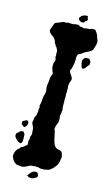

<svg xmlns="http://www.w3.org/2000/svg" viewBox="-117 -739 463 802"><g transform="rotate(15 114.5 -338.0)"><path d="M25 -160Q26 -156 31 -151Q31 -146 31.5 -139.5Q32 -133 32 -126Q32 -112 23 -109Q11 -114 6.5 -119Q2 -124 -1 -128Q-6 -133 -3 -145Q1 -148 3.5 -150.5Q6 -153 9 -156Q13 -160 20 -160ZM21 -179Q10 -186 8.5 -190Q7 -194 9 -201Q11 -202 20 -207Q24 -209 26 -209Q32 -209 34 -201Q35 -192 28 -183Q25 -179 21 -179ZM134 -649 137 -645Q145 -645 148 -644Q150 -643 152.5 -643Q155 -643 158 -642Q164 -644 169 -644.5Q174 -645 180 -645Q185 -648 190.5 -648.5Q196 -649 203 -649Q211 -640 213 -635.5Q215 -631 217 -629L220 -617Q228 -605 224.5 -591Q221 -577 216 -564Q209 -557 201 -553.5Q193 -550 184 -545Q176 -538 171 -535.5Q166 -533 163 -532Q159 -530 158 -524Q157 -520 156.5 -516Q156 -512 157 -507Q157 -491 152 -473Q150 -463 146 -458Q146 -450 155 -439Q158 -434 160.5 -429.5Q163 -425 161 -417L158 -410Q156 -404 156 -401Q154 -392 156 -382V-362Q154 -357 156 -352V-342Q155 -330 156 -324V-312Q156 -302 157 -297Q159 -289 157 -281Q157 -275 155 -267Q154 -262 154.5 -258.5Q155 -255 156 -251Q156 -240 155 -235L152 -227Q148 -218 147 -211Q145 -201 150 -196Q152 -190 151 -188Q153 -183 153 -181Q153 -179 154 -177Q156 -164 162 -146Q168 -128 184 -125Q198 -123 200.5 -117.5Q203 -112 205 -104Q207 -99 206 -96Q205 -94 205 -92Q205 -90 204 -88Q204 -80 201 -70.5Q198 -61 192 -55Q180 -39 167 -33Q155 -31 148 -29H135Q130 -29 126 -31Q123 -32 118 -32H115H113Q110 -32 108 -33Q105 -31 99 -31Q91 -31 88 -30Q77 -24 72 -21.5Q67 -19 60 -17Q51 -17 48 -18H40Q28 -19 26 -23Q25 -25 23.5 -25.5Q22 -26 20 -27Q14 -36 14 -35Q12 -40 11 -42.5Q10 -45 9 -47Q6 -50 8 -55Q9 -66 12 -71.5Q15 -77 18 -81L26 -88Q29 -91 31 -95Q38 -96 44 -102Q47 -105 55 -111Q55 -124 54 -128Q54 -133 57 -135Q55 -145 60 -154Q62 -163 60 -172V-179Q56 -194 54 -196Q50 -201 50 -210L52 -218Q52 -228 54 -231Q57 -236 58.5 -239Q60 -242 60 -247Q60 -253 62 -255Q60 -261 62 -269Q63 -274 62.5 -277Q62 -280 61 -283Q65 -294 65 -308Q66 -324 70 -335Q71 -340 71.5 -343.5Q72 -347 71 -351Q69 -362 69.5 -370.5Q70 -379 72 -390Q72 -396 73 -397Q72 -404 73.5 -408.5Q75 -413 77 -418Q82 -426 76 -434Q72 -447 71 -450.5Q70 -454 71 -456V-462Q71 -471 73 -474Q76 -479 76 -484Q74 -490 73 -494Q72 -498 73 -501Q73 -510 72.5 -513Q72 -516 73 -518L70 -529Q68 -530 66 -536Q64 -538 62 -539.5Q60 -541 60 -546Q54 -549 54 -556Q50 -569 37 -578Q33 -580 30 -583Q27 -586 24 -589Q20 -598 21 -599Q24 -607 25.5 -611.5Q27 -616 29 -621Q31 -631 37 -634Q45 -635 58 -642Q65 -646 72 -646Q77 -646 80 -645Q83 -648 88 -648Q89 -648 90 -647.5Q91 -647 93 -647H108Q113 -648 117 -649Q121 -650 126 -650Q131 -650 134 -649ZM156 -696 160 -694Q159 -689 162 -684Q164 -679 160 -675Q153 -673 150 -665Q148 -664 143 -664Q137 -664 132 -667Q122 -675 128 -683Q133 -690 140.5 -693Q148 -696 156 -696ZM218 -503 219 -501Q209 -491 206 -485Q202 -478 191 -478Q180 -505 185.5 -515Q191 -525 202 -525Q209 -525 212 -524Q215 -520 217.5 -515.5Q220 -511 218 -503ZM94 18Q90 14 86 14Q93 3 100 -4Q107 -11 117 -11Q122 -11 124 -10Q135 4 127.5 10Q120 16 113 18Q108 20 102 20Q100 19 98 19Q96 19 94 18Z"/></g></svg>

Font: Black And White Picture
Style: Regular
Weight: 400
Designer: AsiaSoft Inc.
Foundry: AsiaSoft Inc.
Version: Version 1.64